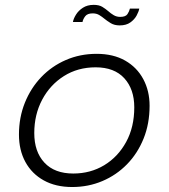

<svg xmlns="http://www.w3.org/2000/svg" viewBox="-20 -760 694 790"><path d="M277 9.5Q209 9.5 160 -17.8Q111 -45 84.5 -93.5Q58 -142 58 -206.5Q58 -276.5 82.2 -337Q106.5 -397.5 149.8 -442.8Q193 -488 251.2 -513.2Q309.5 -538.5 377.5 -538.5Q446 -538.5 494.8 -510.8Q543.5 -483 569.5 -434.5Q595.5 -386 595.5 -325Q595.5 -251 570.8 -189.8Q546 -128.5 502.5 -84Q459 -39.5 401.2 -15Q343.5 9.5 277 9.5ZM281.5 -46Q352 -46 408.8 -80.2Q465.5 -114.5 499 -175.8Q532.5 -237 532.5 -318.5Q532.5 -393 491.5 -438Q450.5 -483 373.5 -483Q300 -483 243 -447Q186 -411 153.5 -349.8Q121 -288.5 121 -212.5Q121 -135.5 162.8 -90.8Q204.5 -46 281.5 -46ZM553 -724.5Q551 -712.5 542.2 -696.2Q533.5 -680 516.5 -667.8Q499.5 -655.5 472.5 -655.5Q451 -655.5 436 -664.5Q421 -673.5 409.5 -683Q400 -691 388.5 -698Q377 -705 361.5 -705Q339.5 -705 330.5 -693Q321.5 -681 319.5 -669.5H280Q282.5 -683.5 292.8 -700Q303 -716.5 321.2 -728.2Q339.5 -740 365.5 -740Q387.5 -740 401 -731.8Q414.5 -723.5 425.5 -714Q436 -704.5 448 -697.5Q460 -690.5 474.5 -690.5Q497 -690.5 504.5 -702Q512 -713.5 514.5 -724.5Z"/></svg>

Font: Epilogue Light
Style: Italic
Weight: 300
Italic angle: -12°
Designer: Tyler Finck
Foundry: Etcetera Type Co
Version: Version 2.111; ttfautohint (v1.8.3)